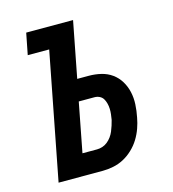

<svg xmlns="http://www.w3.org/2000/svg" viewBox="-102 -754 754 839"><g transform="rotate(-15 275.0 -335.0)"><path d="M60 0 171 -573H74L93 -670H305L256 -417H308Q337 -417 364 -410.5Q391 -404 412.5 -388.5Q434 -373 448 -350Q462 -327 468 -300Q474 -273 472.5 -244Q471 -215 465 -186Q461 -163 452.5 -139Q444 -115 430.5 -93Q417 -71 397.5 -52.5Q378 -34 355.5 -22Q333 -10 308 -5Q283 0 260 0ZM260 -97Q272 -97 284.5 -101Q297 -105 307.5 -113.5Q318 -122 326 -133Q334 -144 339 -156Q344 -168 348 -180.5Q352 -193 355 -205Q357 -217 358.5 -229.5Q360 -242 359.5 -254.5Q359 -267 356 -278.5Q353 -290 347.5 -299.5Q342 -309 331.5 -314.5Q321 -320 308 -320H237L194 -97Z"/></g></svg>

Font: Lode
Style: Bold Italic
Weight: 700
Italic angle: -11°
Monospace: yes
Designer: Belleve Invis
Foundry: Belleve Invis
Version: Version 29.2.0; ttfautohint (v1.8.3)